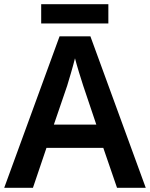

<svg xmlns="http://www.w3.org/2000/svg" viewBox="-20 -889 711 909"><path d="M493 -869H175V-778H493ZM534 0H670L408 -717H262L0 0H136L200 -189H469ZM374 -483 436 -299H235L298 -483C305 -506 325 -572 335 -613C344 -578 365 -510 374 -483Z"/></svg>

Font: Noto Sans Telugu SemiBold
Style: Regular
Weight: 600
Designer: Jelle Bosma - Monotype Design Team
Foundry: Monotype Imaging Inc.
Version: Version 2.005